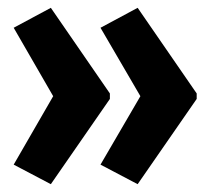

<svg xmlns="http://www.w3.org/2000/svg" viewBox="-20 -510 540 491"><path d="M237 -439 339 -264 237 -89 332 -39 483 -257V-271L332 -490ZM15 -439 116 -264 15 -89 110 -39 261 -257V-271L110 -490Z"/></svg>

Font: Noto Sans Mono UI Condensed ExtraBold
Style: Regular
Weight: 800
Width: 3
Designer: Monotype Design team
Foundry: Monotype Imaging Inc.
Version: 1.000